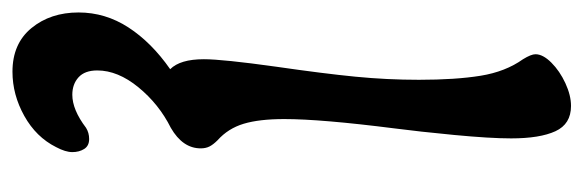

<svg xmlns="http://www.w3.org/2000/svg" viewBox="-345 -351 936 308"><g transform="rotate(90 123.0 -197.0)"><path d="M-11 145Q-11 102 13 65Q37 28 80 -2Q64 -18 64 -56Q64 -86 76 -172Q87 -248 92 -299Q97 -350 97 -401Q97 -460 90.5 -500Q84 -540 64 -568Q56 -581 56 -588Q56 -600 69.5 -613.5Q83 -627 102.5 -636Q122 -645 139 -645Q168 -645 179.5 -620Q191 -595 191 -549Q191 -515 185.5 -457.5Q180 -400 175 -362Q160 -244 160 -185Q160 -145 167.5 -120Q175 -95 194 -78Q201 -71 204 -65Q207 -59 207 -51Q207 -22 174 -3Q136 16 109 49Q82 82 82 115Q82 135 93 145Q104 155 121 155Q145 155 174 133Q182 128 192 128Q203 128 208 136Q213 144 213 155Q213 166 205 181Q189 213 155 232Q121 251 84 251Q39 251 14 220.5Q-11 190 -11 145Z"/></g></svg>

Font: AkayaTelivigala
Style: Regular
Weight: 400
Designer: Vaishnavi Murthy Yerkadithaya ( vaishnavimurthy@gmail.com ), Juan Luis Blanco Aristondo ( juan@blancoletters.com )
Version: Version 1.000